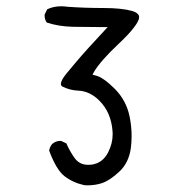

<svg xmlns="http://www.w3.org/2000/svg" viewBox="-20 -461 540 599"><path d="M253.4 117.2Q276.9 117.2 297.9 110.4Q322.8 102.1 352.5 74.2Q381.8 46.9 388.2 1Q390.6 -17.6 390.6 -36.6Q390.6 -66.4 384.3 -97.7Q374 -147.5 338.4 -183.6Q319.8 -202.1 304.9 -212.4Q290 -222.7 279.3 -225.1L268.6 -228L273.9 -237.8Q294.4 -272 351.1 -325.2Q382.8 -355 398.4 -376Q414.1 -396.5 414.1 -407.2Q414.1 -413.6 409.7 -417.5Q404.3 -423.3 392.1 -426.8Q359.4 -436 302.5 -436Q245.6 -436 190.4 -439.9Q180.2 -441.4 170.9 -441.4Q147 -441.4 127.4 -432.1L119.6 -416.5Q119.1 -414.6 119.1 -413.1Q119.1 -399.9 126 -390.6Q163.1 -378.4 207.5 -377.4Q252 -376.5 296.9 -376.5H315.9Q246.1 -301.8 218.3 -268.6Q203.1 -251 186.5 -230.5Q169.9 -210 169.9 -198.7Q169.9 -193.4 175.8 -190.4Q199.2 -179.2 224.1 -178.2Q260.3 -176.8 290 -147Q326.7 -110.4 331.1 -51.8Q331.5 -47.4 331.5 -42.5Q331.5 -13.2 317.4 14.2Q300.3 47.9 265.6 52.7Q260.3 53.2 254.9 53.2Q227.5 53.2 212.2 31.2Q196.8 9.3 187 -13.7L171.4 -21Q169.9 -21.5 168.5 -21.5Q153.8 -21.5 142.6 -11.7Q135.3 -2.9 133.3 8.8Q155.8 69.3 181.6 88.9Q208.5 109.4 243.2 116.7Q248.5 117.2 253.4 117.2Z"/></svg>

Font: NaikaiFont
Style: Light
Weight: 300
Version: Version 1.89